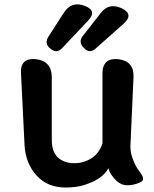

<svg xmlns="http://www.w3.org/2000/svg" viewBox="-20 -829 692 860"><path d="M274 11Q192 11 144 -43Q95 -96 90 -178L74 -501Q70 -571 141 -564Q212 -555 212 -483V-201Q212 -150 239 -124Q267 -98 312 -98Q356 -98 391 -121Q425 -143 439 -188V-500Q439 -571 510 -564Q581 -555 578 -484L564 -172Q564 -137 584 -95Q589 -84 595 -74.5Q601 -65 609 -55Q623 -36 620.5 -25Q618 -14 595 -7L592 -6Q568 2 545 0.5Q522 -1 503 -18Q475 -44 465 -75Q452 -49 421 -29Q406 -19 389 -12Q372 -5 353 1Q317 11 274 11ZM206 -611Q177 -633 197 -665L266 -772Q300 -825 359 -803Q417 -781 374 -736L259 -614Q234 -587 206 -611ZM356 -614Q329 -640 351 -668L430 -769Q467 -819 525 -792Q581 -765 534 -723L409 -612Q381 -587 356 -614Z"/></svg>

Font: MaokenZhuyuanTi
Style: Regular
Weight: 400
Designer: Fontworks Inc & LongZhuTi team: ZERO子、时光羊、荆南、频凡、刘鹏、Little White Dog、帆影Magmeta、奈白不弍、白日月球、ChaoTawei、雨三（排名不分先后）
Version: Version 1.000; 20230222